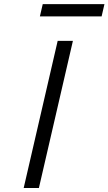

<svg xmlns="http://www.w3.org/2000/svg" viewBox="-20 -934 539 954"><path d="M266.6 -731H342.3L173.3 0H97.7ZM192.4 -913.6H499L484.9 -852.5H178.2Z"/></svg>

Font: Glacial Indifference
Style: Italic
Weight: 400
Designer: Alfredo Marco Pradil
Foundry: Alfredo Marco Pradil
Version: Version 1.312